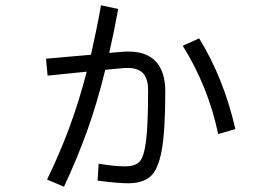

<svg xmlns="http://www.w3.org/2000/svg" viewBox="-20 -658 1040 726"><path d="M442 -462Q451 -463 467 -463Q535 -463 570 -424.5Q605 -386 605 -312Q605 -163 591.5 -89.5Q578 -16 548.5 9.5Q519 35 463 35Q427 35 349 25L353 -39Q413 -29 453 -29Q490 -29 507 -46Q524 -63 532 -123Q540 -183 540 -317Q540 -360 521.5 -380.5Q503 -401 462 -401Q448 -401 441 -400L378 -394Q347 -267 309.5 -163Q272 -59 222 48L158 21Q206 -78 242 -175Q278 -272 308 -387L160 -372L154 -436L324 -451Q346 -548 362 -638L427 -624Q409 -527 393 -458ZM733 -513Q826 -362 870 -170L805 -151Q768 -329 671 -485Z"/></svg>

Font: IBM Plex Sans SC
Style: Regular
Weight: 400
Designer: Mike Abbink; Paul van der Laan; Pieter van Rosmalen; Eunyou Noh; Wujin Sim; Chorong Kim; Dohee Lee; Yejin We; Jinhee Kim
Foundry: Sandoll Inc.
Version: Version 1.000